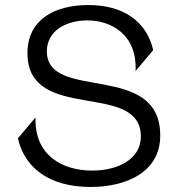

<svg xmlns="http://www.w3.org/2000/svg" viewBox="-20 -732 710 762"><path d="M327 -651C422 -651 525 -594 518 -450L588 -533C562 -648 468 -712 331 -712C196 -712 89 -654 89 -521C89 -241 539 -414 539 -190C539 -99 446 -55 346 -55C228 -55 116 -115 121 -266L51 -183C77 -67 175 10 339 10C485 10 616 -51 616 -194C616 -491 166 -326 166 -528C166 -610 242 -651 327 -651Z"/></svg>

Font: Absans
Style: Regular
Weight: 400
Designer: Valerio Monopoli
Version: Version 1.200;Glyphs 3.2 (3217)